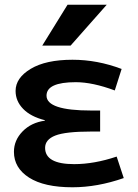

<svg xmlns="http://www.w3.org/2000/svg" viewBox="-20 -783 583 813"><path d="M170 -274Q110 -289 78 -322Q46 -355 46 -398Q46 -453 110 -491.5Q174 -530 287 -530Q392 -530 495 -491L466 -400Q372 -435 301 -435Q177 -435 177 -378Q177 -315 366 -315H404V-226H366Q257 -226 214 -209Q171 -192 171 -157Q171 -88 294 -88Q379 -88 474 -120L504 -29Q392 10 287 10Q167 10 103 -31Q39 -72 39 -140Q39 -189 75.5 -226.5Q112 -264 170 -272ZM266 -763H432L279 -590H159Z"/></svg>

Font: Mplus 1p Bold
Style: Bold
Weight: 700
Version: Version 1.061